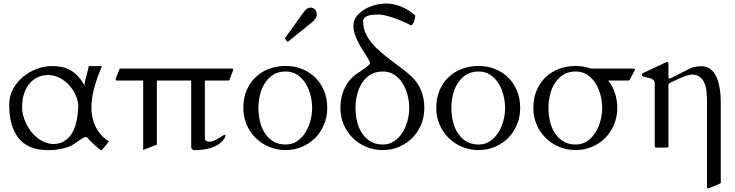

<svg xmlns="http://www.w3.org/2000/svg" viewBox="-20 -821 4087 1068"><path d="M31.2 -238.8Q31.2 -286.6 52.7 -326.2Q74.2 -365.7 108.6 -394Q143.1 -422.4 185.3 -438Q227.5 -453.6 269.5 -453.6Q296.4 -453.6 321 -449Q345.7 -444.3 368.2 -432.4Q390.6 -420.4 410.9 -399.7Q431.2 -378.9 449.2 -346.7Q450.2 -356 453.4 -369.9Q456.5 -383.8 460.4 -398.7Q464.4 -413.6 468 -428Q471.7 -442.4 474.1 -453.6H546.9Q535.6 -426.8 525.1 -397.9Q514.6 -369.1 506.3 -339.8Q498 -310.5 493.2 -280.8Q488.3 -251 488.3 -222.7Q488.3 -194.3 494.4 -166.7Q500.5 -139.2 512.7 -114.7Q524.9 -90.3 543.5 -69.6Q562 -48.8 586.4 -34.2L544.4 16.1Q528.3 5.4 514.6 -6.6Q501 -18.6 488.8 -30.3Q476.1 -42.5 470.2 -50.5Q464.4 -58.6 456.5 -58.6Q452.1 -58.6 447.8 -56.9Q443.4 -55.2 436.3 -50.5Q429.2 -45.9 418.2 -38.3Q407.2 -30.8 390.1 -19Q377 -9.8 358.9 -3.4Q340.8 2.9 321.5 6.8Q302.2 10.7 283.2 12.5Q264.2 14.2 248.5 14.2Q189.5 14.2 148.7 -3.4Q107.9 -21 82 -54.2Q31.2 -119.6 31.2 -238.8ZM103 -223.1Q103 -201.2 109.1 -177.7Q115.2 -154.3 126.5 -131.6Q137.7 -108.9 153.3 -88.6Q168.9 -68.4 188.7 -53.2Q208.5 -38.1 231.4 -29.1Q254.4 -20 279.8 -20Q297.4 -20 315.2 -25.9Q333 -31.7 349.1 -44.2Q365.2 -56.6 378.4 -76.7Q391.6 -96.7 399.9 -125.5Q415.5 -180.7 415.5 -237.3Q411.1 -273.9 394.8 -304.4Q378.4 -335 355 -357.2Q331.5 -379.4 303.5 -391.6Q275.4 -403.8 247.6 -403.8Q221.2 -403.8 195.3 -393.6Q169.4 -383.3 148.9 -361.3Q128.4 -339.4 115.7 -305.2Q103 -271 103 -223.1Z M1230 -54.2Q1217.3 -32.2 1196.5 -18.8Q1175.8 -5.4 1152.1 2Q1128.4 9.3 1104.2 11.7Q1080.1 14.2 1060.5 14.2Q1055.7 14.2 1049.6 9.8Q1043.5 5.4 1043.5 -5.9V-373H852.5V-16.1L776.4 13.2V-373H630.9Q623 -373 623 -380.9L642.6 -431.6Q643.6 -435.5 645 -437.5Q646.5 -439.5 650.4 -439.5H1269.5Q1277.3 -439.5 1277.3 -431.6L1257.8 -380.9Q1257.8 -373 1250 -373H1119.6V-53.2Q1119.6 -41.5 1127.9 -37.1Q1136.2 -32.7 1145.5 -32.7Q1157.7 -32.7 1171.1 -38.8Q1184.6 -44.9 1196.5 -52Q1208.5 -59.1 1217.3 -65.2Q1226.1 -71.3 1229 -71.3Q1232.9 -71.3 1233.4 -68.8Q1233.9 -66.4 1233.9 -64.9Q1233.9 -63.5 1233.2 -60.8Q1232.4 -58.1 1230 -54.2Z M1569.3 13.7Q1519.5 13.7 1476.6 -4.4Q1433.6 -22.5 1401.9 -54Q1370.1 -85.4 1351.8 -128.2Q1333.5 -170.9 1333.5 -220.2Q1333.5 -275.9 1352.3 -319.3Q1371.1 -362.8 1403.1 -392.8Q1435.1 -422.9 1477.8 -438.5Q1520.5 -454.1 1569.3 -454.1Q1617.7 -454.1 1659.7 -437.5Q1701.7 -420.9 1732.9 -390.4Q1764.2 -359.9 1782.2 -316.7Q1800.3 -273.4 1800.3 -220.2Q1800.3 -170.4 1782.2 -127.4Q1764.2 -84.5 1732.9 -53.2Q1701.7 -22 1659.7 -4.2Q1617.7 13.7 1569.3 13.7ZM1716.3 -220.2Q1716.3 -256.8 1706.8 -293.2Q1697.3 -329.6 1678.7 -358.6Q1660.2 -387.7 1632.8 -405.5Q1605.5 -423.3 1569.3 -423.3Q1528.3 -423.3 1499.5 -405Q1470.7 -386.7 1452.4 -357.4Q1434.1 -328.1 1425.8 -292Q1417.5 -255.9 1417.5 -220.2Q1417.5 -182.1 1426 -145.8Q1434.6 -109.4 1453.1 -80.8Q1471.7 -52.2 1500.2 -34.7Q1528.8 -17.1 1569.3 -17.1Q1604.5 -17.1 1632.1 -35.4Q1659.7 -53.7 1678.2 -83Q1696.8 -112.3 1706.5 -148.4Q1716.3 -184.6 1716.3 -220.2ZM1566.4 -605Q1564.5 -606.9 1564.5 -607.9Q1564.5 -608.9 1566.4 -610.8L1670.4 -754.9Q1679.7 -767.6 1689 -773.2Q1698.2 -778.8 1707 -778.8Q1722.2 -778.8 1732.2 -767.8Q1742.2 -756.8 1742.2 -742.7Q1742.2 -727.5 1733.6 -716.3Q1725.1 -705.1 1715.3 -696.8L1584 -590.8Q1581.5 -589.4 1580.6 -589.4Q1578.6 -589.4 1578.4 -589.6Q1578.1 -589.8 1577.1 -590.8Z M1873.5 -220.2Q1873.5 -254.9 1881.1 -285.2Q1888.7 -315.4 1902.1 -340.3Q1915.5 -365.2 1934.8 -385.3Q1954.1 -405.3 1977.5 -419.4Q1977.1 -418.9 1978.5 -419.7Q1980 -420.4 1982.4 -422.4Q1991.7 -429.2 2001.7 -436Q2011.7 -442.9 2019.8 -449.2Q2027.8 -455.6 2033 -460.7Q2038.1 -465.8 2038.1 -469.7Q2038.1 -476.6 2031.2 -488.5Q2024.4 -500.5 2014.2 -516.4Q2003.9 -532.2 1991.9 -551.5Q1980 -570.8 1969.7 -591.6Q1959.5 -612.3 1952.6 -634.3Q1945.8 -656.2 1945.8 -678.2Q1945.8 -705.1 1961.7 -727.5Q1977.5 -750 2003.7 -766.4Q2029.8 -782.7 2063.5 -792Q2097.2 -801.3 2133.3 -801.3Q2149.4 -801.3 2168.5 -797.4Q2187.5 -793.5 2208 -785.6Q2228.5 -777.8 2248.8 -765.6Q2269 -753.4 2287.6 -736.8Q2289.6 -734.9 2289.6 -730.5Q2289.6 -726.6 2287.8 -718Q2286.1 -709.5 2283 -701.2Q2279.8 -692.9 2275.4 -686.5Q2271 -680.2 2266.1 -680.2Q2265.1 -680.2 2264.6 -680.7Q2240.2 -693.8 2213.9 -704.8Q2187.5 -715.8 2163.6 -723.6Q2139.6 -731.4 2119.9 -735.8Q2100.1 -740.2 2089.4 -740.2Q2075.2 -740.2 2059.3 -739.3Q2043.5 -738.3 2030.3 -734.6Q2017.1 -731 2008.5 -723.4Q2000 -715.8 2000 -702.6Q2000 -668 2012.9 -638.2Q2025.9 -608.4 2047.4 -582.3Q2068.8 -556.2 2096.7 -532.5Q2124.5 -508.8 2154.5 -486.1Q2184.6 -463.4 2214.6 -440.9Q2244.6 -418.5 2270 -394.5Q2303.2 -363.3 2321.8 -319.3Q2340.3 -275.4 2340.3 -220.2Q2340.3 -170.4 2322.3 -127.4Q2304.2 -84.5 2272.9 -53.2Q2241.7 -22 2199.7 -4.2Q2157.7 13.7 2109.4 13.7Q2059.6 13.7 2016.6 -4.4Q1973.6 -22.5 1941.9 -54Q1910.2 -85.4 1891.8 -128.2Q1873.5 -170.9 1873.5 -220.2ZM2256.3 -220.2Q2256.3 -256.8 2246.8 -293.2Q2237.3 -329.6 2218.8 -358.6Q2200.2 -387.7 2172.9 -405.5Q2145.5 -423.3 2109.4 -423.3Q2068.4 -423.3 2039.6 -405Q2010.7 -386.7 1992.4 -357.4Q1974.1 -328.1 1965.8 -292Q1957.5 -255.9 1957.5 -220.2Q1957.5 -182.1 1966.1 -145.8Q1974.6 -109.4 1993.2 -80.8Q2011.7 -52.2 2040.3 -34.7Q2068.8 -17.1 2109.4 -17.1Q2144.5 -17.1 2172.1 -35.4Q2199.7 -53.7 2218.3 -83Q2236.8 -112.3 2246.6 -148.4Q2256.3 -184.6 2256.3 -220.2Z M2642.6 13.7Q2592.8 13.7 2549.8 -4.4Q2506.8 -22.5 2475.1 -54Q2443.4 -85.4 2425 -128.2Q2406.7 -170.9 2406.7 -220.2Q2406.7 -275.9 2425.5 -319.3Q2444.3 -362.8 2476.3 -392.8Q2508.3 -422.9 2551 -438.5Q2593.8 -454.1 2642.6 -454.1Q2690.9 -454.1 2732.9 -437.5Q2774.9 -420.9 2806.2 -390.4Q2837.4 -359.9 2855.5 -316.7Q2873.5 -273.4 2873.5 -220.2Q2873.5 -170.4 2855.5 -127.4Q2837.4 -84.5 2806.2 -53.2Q2774.9 -22 2732.9 -4.2Q2690.9 13.7 2642.6 13.7ZM2789.6 -220.2Q2789.6 -256.8 2780 -293.2Q2770.5 -329.6 2752 -358.6Q2733.4 -387.7 2706.1 -405.5Q2678.7 -423.3 2642.6 -423.3Q2601.6 -423.3 2572.8 -405Q2543.9 -386.7 2525.6 -357.4Q2507.3 -328.1 2499 -292Q2490.7 -255.9 2490.7 -220.2Q2490.7 -182.1 2499.3 -145.8Q2507.8 -109.4 2526.4 -80.8Q2544.9 -52.2 2573.5 -34.7Q2602.1 -17.1 2642.6 -17.1Q2677.7 -17.1 2705.3 -35.4Q2732.9 -53.7 2751.5 -83Q2770 -112.3 2779.8 -148.4Q2789.6 -184.6 2789.6 -220.2Z M3182.6 13.7Q3132.8 13.7 3089.8 -4.4Q3046.9 -22.5 3015.1 -54Q2983.4 -85.4 2965.1 -128.2Q2946.8 -170.9 2946.8 -220.2Q2946.8 -275.9 2965.6 -319.3Q2984.4 -362.8 3016.4 -392.8Q3048.3 -422.9 3091.1 -438.5Q3133.8 -454.1 3182.6 -454.1Q3205.6 -454.1 3226.8 -450.2Q3248 -446.3 3268.1 -439.5H3503.9Q3509.3 -439.5 3510.5 -437.7Q3511.7 -436 3511.7 -431.6L3484.4 -380.9Q3482.4 -377 3481.7 -375Q3481 -373 3476.6 -373H3363.3Q3386.7 -343.8 3400.1 -304.9Q3413.6 -266.1 3413.6 -220.2Q3413.6 -170.4 3395.5 -127.4Q3377.4 -84.5 3346.2 -53.2Q3314.9 -22 3272.9 -4.2Q3231 13.7 3182.6 13.7ZM3329.6 -220.2Q3329.6 -256.8 3320.1 -293.2Q3310.5 -329.6 3292 -358.6Q3273.4 -387.7 3246.1 -405.5Q3218.8 -423.3 3182.6 -423.3Q3141.6 -423.3 3112.8 -405Q3084 -386.7 3065.7 -357.4Q3047.4 -328.1 3039.1 -292Q3030.8 -255.9 3030.8 -220.2Q3030.8 -182.1 3039.3 -145.8Q3047.9 -109.4 3066.4 -80.8Q3085 -52.2 3113.5 -34.7Q3142.1 -17.1 3182.6 -17.1Q3217.8 -17.1 3245.4 -35.4Q3272.9 -53.7 3291.5 -83Q3310.1 -112.3 3319.8 -148.4Q3329.6 -184.6 3329.6 -220.2Z M3682.6 -473.6Q3684.6 -474.6 3686.8 -475.6Q3689 -476.6 3689.9 -476.6Q3698.2 -476.6 3698.2 -464.8V-388.7Q3699.7 -383.8 3702.1 -383.8Q3704.6 -383.8 3705.8 -384.3Q3707 -384.8 3710 -385.7L3816.9 -439.5Q3831.1 -446.8 3848.9 -449.7Q3866.7 -452.6 3881.8 -452.6Q3905.8 -452.6 3923.1 -442.4Q3940.4 -432.1 3952.4 -415.3Q3964.4 -398.4 3971.7 -376.7Q3979 -355 3982.9 -332.3Q3986.8 -309.6 3988 -287.4Q3989.3 -265.1 3989.3 -247.1V194.3Q3989.3 197.3 3987.3 198.7Q3985.4 200.2 3981.4 202.1L3920.4 227.1Q3912.6 227.1 3912.6 219.2V-256.8Q3912.6 -280.8 3910.4 -307.1Q3908.2 -333.5 3899.9 -355.5Q3891.6 -377.4 3874.8 -391.8Q3857.9 -406.2 3828.6 -406.2Q3823.7 -406.2 3816.4 -405Q3809.1 -403.8 3796.1 -399.4Q3783.2 -395 3762.7 -386.2Q3742.2 -377.4 3710.9 -362.3Q3707 -359.9 3702.9 -356.7Q3698.7 -353.5 3698.2 -348.6V-7.8Q3698.2 0 3690.4 0H3629.9Q3622.1 0 3622.1 -7.8V-356.4Q3622.1 -368.2 3615.7 -374.8Q3609.4 -381.3 3599.6 -384.8Q3589.8 -388.2 3578.6 -390.4Q3567.4 -392.6 3557.1 -395.5Q3554.2 -396.5 3552.5 -398.2Q3550.8 -399.9 3550.8 -405.3Q3550.8 -407.7 3552.2 -410.2Q3553.7 -412.6 3558.1 -415Z"/></svg>

Font: Kurinto Book Core
Style: Regular
Weight: 400
Designer: Kurinto was developed by Clint Goss from a range of fonts that are compatible with the SIL Open Font License Version 1.1
Foundry: Clinton F. Goss
Version: Version 2.196; July 25, 2020